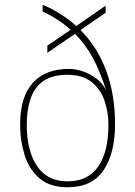

<svg xmlns="http://www.w3.org/2000/svg" viewBox="-20 -781 571 811"><path d="M265 10Q191 10 147 -27.5Q103 -65 84 -126Q65 -187 65 -255Q65 -371 118 -430.5Q171 -490 272 -490Q299 -490 329 -480Q359 -470 385.5 -450.5Q412 -431 428 -400Q403 -480 371.5 -537.5Q340 -595 297 -638L180 -558V-588L278 -655Q253 -678 224 -697Q195 -716 160 -733V-761Q187 -750 211.5 -736Q236 -722 259 -706Q282 -690 302 -671L426 -757V-727L320 -654Q392 -582 429 -481Q466 -380 466 -257Q466 -134 417.5 -62Q369 10 265 10ZM265 -15Q351 -15 394.5 -77Q438 -139 438 -254Q438 -307 421.5 -355.5Q405 -404 367 -434.5Q329 -465 264 -465Q199 -465 161.5 -437.5Q124 -410 108.5 -362.5Q93 -315 93 -254Q93 -144 136.5 -79.5Q180 -15 265 -15Z"/></svg>

Font: Noto Serif Kannada Thin
Style: Regular
Weight: 250
Version: Version 2.003